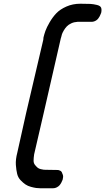

<svg xmlns="http://www.w3.org/2000/svg" viewBox="-20 -813 564 1029"><path d="M411 -793Q449 -793 465 -792Q481 -791 499.5 -786.5Q518 -782 522 -771.5Q526 -761 522 -743Q521 -742 520.5 -740.5Q520 -739 518 -734Q516 -729 513.5 -724.5Q511 -720 507 -714.5Q503 -709 497.5 -705Q492 -701 485 -698.5Q478 -696 470 -696H456H395Q377 -695 362 -688Q347 -681 338 -671.5Q329 -662 322 -650Q315 -638 312 -629.5Q309 -621 308 -614L306 -608L213 -202L163 14Q160 34 160 48Q160 62 168 71.5Q176 81 182 86Q188 91 198.5 93.5Q209 96 214 96.5Q219 97 224 97H225H226L289 98Q291 98 293.5 98.5Q296 99 302 101.5Q308 104 311 109.5Q314 115 317 124.5Q320 134 316 149Q315 151 314 154Q313 157 309 165Q305 173 299.5 179.5Q294 186 284.5 191Q275 196 264 196H199H197Q185 196 174 194.5Q163 193 146 188.5Q129 184 116.5 175.5Q104 167 90.5 153Q77 139 72 119Q67 99 65 70.5Q63 42 73 4L120 -207L212 -600Q212 -605 213 -612Q217 -629 223.5 -647.5Q230 -666 246 -693.5Q262 -721 282 -742Q302 -763 336 -778Q370 -793 411 -793Z"/></svg>

Font: Soda Fountain
Style: RegularOblique
Weight: 400
Version: Version 1.0